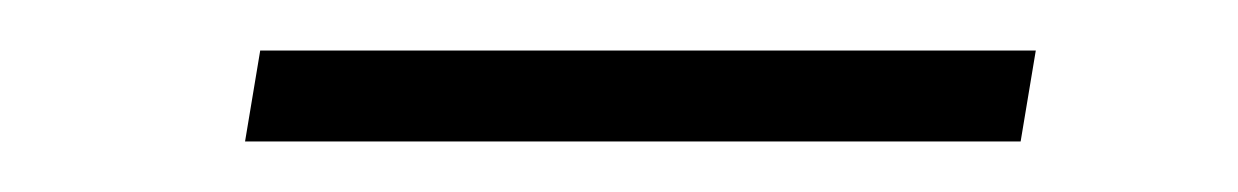

<svg xmlns="http://www.w3.org/2000/svg" viewBox="-20 -347 490 76"><path d="M77 -291H384L390 -327H83Z"/></svg>

Font: Fixel Display 20240404 ExLight
Style: Italic
Weight: 200
Italic angle: -10°
Designer: AlfaBravo + MacPaw
Foundry: Kyrylo Tkachov, Marchela Mozhyna, Serhii Makarenko, Maria Weinstein, Zakhar Kryvoshyya
Version: Version 1.211;Glyphs 3.2 (3225)